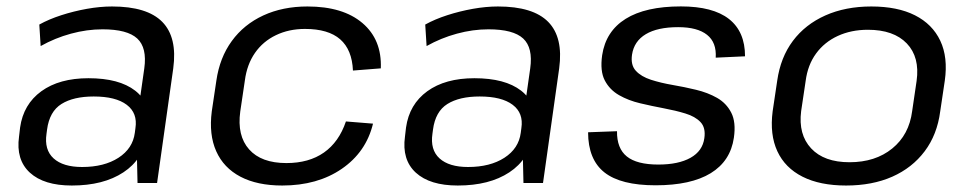

<svg xmlns="http://www.w3.org/2000/svg" viewBox="-20 -568 3010 596"><path d="M402.8 -179.4 427.9 -355.8Q436.8 -419.8 406.1 -448.4Q375.3 -477 298.3 -477Q249.8 -477 200.3 -463.5Q150.8 -450.1 106.2 -425L102 -491.8Q131.9 -508.4 170.3 -520.8Q208.6 -533.2 249.8 -540.6Q291 -547.9 327.7 -547.9Q436.8 -547.9 483.8 -500Q530.8 -452.1 517.8 -355.8L467.6 0H406.9ZM202.9 7.9Q116.4 7.9 72.7 -32.1Q29.1 -72.2 39.1 -144.1L42.4 -172.3Q52.6 -244.3 108.4 -284.8Q164.2 -325.2 254.6 -325.2Q349.8 -325.2 399.6 -286.6Q449.5 -247.9 439.4 -176.8L435 -146.8Q425 -73.8 363 -33Q301.1 7.9 202.9 7.9ZM234.9 -49.6Q303.4 -49.6 347.8 -78.3Q392.2 -107.1 398.5 -155.7L400.4 -170.2Q407.6 -216.9 373.4 -242.7Q339.3 -268.5 270.9 -268.5Q208 -268.5 170.8 -245.2Q133.5 -221.9 126.1 -165.8L124.4 -153Q117 -103 146.4 -76.3Q175.8 -49.6 234.9 -49.6Z M856.1 7.9Q778.6 7.9 726.4 -19.5Q674.2 -46.9 651.2 -98.5Q628.1 -150.1 637.4 -222.4L651.6 -317.6Q661.9 -389.1 699.5 -440.6Q737 -492.2 797.4 -520.1Q857.7 -547.9 934.4 -547.9Q1044.7 -547.9 1105.1 -496.4Q1165.6 -445 1162.1 -355.8L1075.6 -349Q1072.9 -413.5 1036.1 -445.9Q999.3 -478.2 926.7 -478.2Q876.7 -478.2 836.5 -458.8Q796.3 -439.5 771.5 -403.8Q746.6 -368 740.1 -318.2L725.8 -221.8Q715.5 -146.8 753.3 -104.3Q791 -61.8 869.1 -61.8Q939 -61.8 985.6 -94.5Q1032.3 -127.3 1053.8 -191L1137.9 -184.2Q1116.5 -95.9 1041 -44Q965.5 7.9 856.1 7.9Z M1600.8 -179.4 1625.9 -355.8Q1634.8 -419.8 1604.1 -448.4Q1573.3 -477 1496.3 -477Q1447.8 -477 1398.3 -463.5Q1348.8 -450.1 1304.2 -425L1300 -491.8Q1329.9 -508.4 1368.3 -520.8Q1406.6 -533.2 1447.8 -540.6Q1489 -547.9 1525.7 -547.9Q1634.8 -547.9 1681.8 -500Q1728.8 -452.1 1715.8 -355.8L1665.6 0H1604.9ZM1400.9 7.9Q1314.4 7.9 1270.7 -32.1Q1227.1 -72.2 1237.1 -144.1L1240.4 -172.3Q1250.6 -244.3 1306.4 -284.8Q1362.2 -325.2 1452.6 -325.2Q1547.8 -325.2 1597.6 -286.6Q1647.5 -247.9 1637.4 -176.8L1633 -146.8Q1623 -73.8 1561 -33Q1499.1 7.9 1400.9 7.9ZM1432.9 -49.6Q1501.4 -49.6 1545.8 -78.3Q1590.2 -107.1 1596.5 -155.7L1598.4 -170.2Q1605.6 -216.9 1571.4 -242.7Q1537.3 -268.5 1468.9 -268.5Q1406 -268.5 1368.8 -245.2Q1331.5 -221.9 1324.1 -165.8L1322.4 -153Q1315 -103 1344.4 -76.3Q1373.8 -49.6 1432.9 -49.6Z M2014.9 7.2Q1907.1 7.2 1856.4 -32.7Q1805.7 -72.7 1805.5 -157.4L1895.3 -160.7Q1894.6 -107.4 1925.8 -82.3Q1956.9 -57.2 2023.6 -57.2Q2086.1 -57.2 2123.5 -78.2Q2161 -99.2 2166.4 -139.1Q2171.1 -171.5 2154.5 -189Q2138 -206.5 2107.5 -215.7Q2077.1 -225 2040.6 -231.8Q2004 -238.7 1967.6 -247.3Q1931.1 -255.8 1901.7 -272.6Q1872.4 -289.4 1857.3 -318.4Q1842.2 -347.4 1849.2 -396.7Q1860.4 -470.9 1922.1 -509.5Q1983.9 -548.1 2093.5 -548.1Q2193.1 -548.1 2242.9 -509Q2292.8 -469.8 2292.7 -393.2L2201.7 -389Q2204.7 -436.2 2174.8 -459.9Q2144.9 -483.7 2085.2 -483.7Q2021.2 -483.7 1984.7 -461.9Q1948.2 -440.1 1941.9 -398.3Q1937.2 -366.1 1953.8 -348.2Q1970.3 -330.3 2000.7 -320.4Q2031.2 -310.6 2067.7 -304.3Q2104.3 -298.1 2140.6 -289.3Q2177 -280.6 2205.9 -264.2Q2234.8 -247.7 2249.9 -218.3Q2265.1 -188.8 2258.1 -140.6Q2247.6 -68.1 2186.2 -30.4Q2124.8 7.2 2014.9 7.2Z M2606.4 7.9Q2525.4 7.9 2471.2 -19.5Q2416.9 -46.9 2393 -98.5Q2369.1 -150.1 2378.4 -222.4L2392.6 -317.6Q2402.9 -389.9 2441.3 -441.1Q2479.6 -492.2 2542.1 -520.1Q2604.5 -547.9 2684.7 -547.9Q2766 -547.9 2820.2 -520.5Q2874.4 -493.1 2898.8 -441.5Q2923.1 -389.9 2912.8 -317.6L2898.6 -222.4Q2889.2 -150.1 2850.4 -98.5Q2811.6 -46.9 2749.7 -19.5Q2687.7 7.9 2606.4 7.9ZM2617.1 -64.4Q2697.2 -64.4 2749.6 -107Q2802.1 -149.6 2811.5 -223.1L2825.3 -316.9Q2835.6 -390.5 2794.9 -433.1Q2754.2 -475.6 2674.1 -475.6Q2622.1 -475.6 2580.5 -456.4Q2539 -437.2 2513.2 -401.8Q2487.3 -366.4 2480.9 -316.9L2466.9 -223.1Q2457.7 -150.5 2497.9 -107.4Q2538 -64.4 2617.1 -64.4Z"/></svg>

Font: Pathway Extreme 8pt Thin 12pt
Style: Italic
Weight: 100
Italic angle: -8°
Version: Version 1.001;gftools[0.9.26]